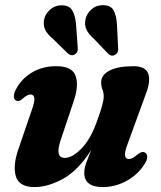

<svg xmlns="http://www.w3.org/2000/svg" viewBox="-20 -729 636 760"><path d="M552 -126Q561.5 -122.5 562.5 -110.2Q563.5 -98 554 -82.5Q528.5 -40 483 -14.2Q437.5 11.5 386.5 11.5Q313.5 11.5 313.5 -45.5Q313.5 -63.5 322 -86.5Q330.5 -109.5 341.5 -136Q289 -53.5 229.2 -21Q169.5 11.5 117 11.5Q55 11.5 42.5 -32Q30 -75.5 54.5 -143.5L106 -294Q118 -327.5 115.8 -341.2Q113.5 -355 101 -355Q87 -355 67 -336Q54 -325.5 44.5 -330.5Q36.5 -333.5 35 -345.2Q33.5 -357 43.5 -376Q64.5 -416.5 106 -441.8Q147.5 -467 202.5 -467Q265 -467 279 -429.2Q293 -391.5 272 -329.5L220.5 -175.5Q196 -104 236.5 -104Q266 -104 302.2 -140.8Q338.5 -177.5 364 -249.5Q378 -288 384.2 -310.5Q390.5 -333 390.5 -347.5Q390.5 -362 385.5 -374.5Q380.5 -387 380.5 -403Q380.5 -432.5 414 -449.8Q447.5 -467 508.5 -467Q556 -467 566.8 -437.2Q577.5 -407.5 556 -353.5L486.5 -163Q472.5 -127 474.8 -113.2Q477 -99.5 490 -99.5Q497.5 -99.5 505.8 -104Q514 -108.5 527.5 -120Q542 -130.5 552 -126ZM443 -631.5 447.5 -541Q448.5 -532 446.5 -525Q444.5 -518 437 -513Q423 -503.5 409 -515.5L352.5 -574.5Q330.5 -594 322 -612Q313.5 -630 318.5 -653.5Q323 -675 342.2 -692Q361.5 -709 388 -708.5Q419 -708.5 430 -687.5Q441 -666.5 443 -631.5ZM281 -633 287.5 -543Q288.5 -534.5 287 -527.5Q285.5 -520.5 278 -515Q264.5 -505 249.5 -516.5L191.5 -573.5Q168.5 -592.5 159.5 -610Q150.5 -627.5 154.5 -651.5Q158.5 -672.5 177.2 -690Q196 -707.5 222.5 -708Q254 -708.5 266 -688Q278 -667.5 281 -633Z"/></svg>

Font: Fraunces 72pt Soft
Style: Bold Italic
Weight: 700
Italic angle: -16°
Version: Version 1.000;[b76b70a41]